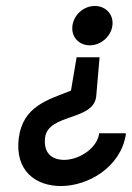

<svg xmlns="http://www.w3.org/2000/svg" viewBox="-20 -619 444 644"><path d="M237 -427 218 -315C140 -284 57 -263 43 -156C29 -45 101 5 184 5C276 5 384 -58 402 -167V-172H312V-167C301 -115 236 -79 187 -83C152 -86 126 -107 131 -156C140 -240 298 -212 303 -299L314 -427ZM357 -533C362 -570 335 -599 298 -599C261 -599 228 -570 223 -533C218 -496 244 -467 281 -467C318 -467 352 -496 357 -533Z"/></svg>

Font: Charger
Style: BdIt
Weight: 400
Designer: Jasper
Foundry: Cannot Into Space Fonts
Version: Version 0.98